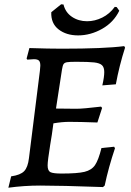

<svg xmlns="http://www.w3.org/2000/svg" viewBox="-20 -865 611 895"><path d="M267 -56Q341 -56 374 -64Q407 -72 423 -95.5Q439 -119 453 -175L512 -181L516 -174Q486 -85 468 0L460 7Q264 0 167 0Q93 0 19 10L32 -43Q75 -49 92.5 -67Q110 -85 115 -128L166 -535Q168 -553 168 -559Q168 -576 161.5 -582.5Q155 -589 138 -589L107 -587L104 -592L117 -641Q207 -638 268 -638Q466 -638 559 -650L563 -643Q536 -559 520 -472L457 -467Q466 -506 466 -529Q466 -551 455.5 -561Q445 -571 419 -574Q393 -577 335 -577Q304 -577 292.5 -575Q281 -573 276.5 -566.5Q272 -560 269 -541L241 -359L336 -358Q367 -358 451 -368L456 -362L434 -294Q351 -297 303 -297Q269 -297 229 -290Q222 -235 214 -190Q202 -115 202 -94Q202 -69 215 -62.5Q228 -56 267 -56ZM265 -845 276 -844Q285 -807 315.5 -786.5Q346 -766 386 -766Q422 -766 456.5 -783Q491 -800 515 -833L524 -832L536 -815Q510 -761 456 -730.5Q402 -700 344 -700Q289 -700 253 -728Q217 -756 219 -808Z"/></svg>

Font: Alegreya Medium
Style: Italic
Weight: 500
Italic angle: -7°
Designer: Juan Pablo del Peral
Foundry: Huerta Tipografica
Version: Version 2.008; ttfautohint (v1.8)